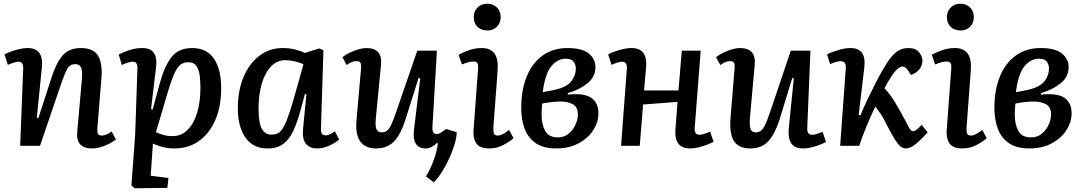

<svg xmlns="http://www.w3.org/2000/svg" viewBox="-20 -780 5794 1027"><path d="M600 -34Q588 -24 566.5 -12.5Q545 -1 520 6.5Q495 14 473 14Q385 14 393 -74L418 -355Q422 -402 413.5 -419.5Q405 -437 383 -437Q354 -437 339.5 -411Q325 -385 305 -326L194 0H88L104 -412Q106 -450 79 -450Q62 -450 22 -433L4 -489Q15 -495 35.5 -503Q56 -511 81 -517Q106 -523 128 -523Q214 -523 204 -420L177 -150L185 -148L257 -369Q282 -447 316.5 -485Q351 -523 413 -523Q481 -523 505.5 -480.5Q530 -438 522 -355L501 -98Q499 -75 503.5 -65Q508 -55 524 -55Q549 -55 577 -77Z M715 -412Q717 -450 691 -450Q680 -450 661.5 -444.5Q643 -439 632 -432L615 -488Q639 -501 672 -512Q705 -523 742 -523Q786 -523 803.5 -496Q821 -469 815 -423L788 -197L797 -195L833 -328Q859 -425 897 -474Q935 -523 1008 -523Q1086 -523 1124.5 -466Q1163 -409 1163 -309Q1163 -209 1131 -136.5Q1099 -64 1043 -25Q987 14 914 14Q878 14 847 5.5Q816 -3 798 -12L786 160L881 172L875 225L701 227L683 212L703 -61ZM988 -447Q965 -447 949 -436.5Q933 -426 919 -399.5Q905 -373 889.5 -325.5Q874 -278 853 -204L814 -73Q831 -65 853.5 -58.5Q876 -52 904 -52Q950 -52 983.5 -85.5Q1017 -119 1034.5 -177Q1052 -235 1052 -309Q1052 -338 1049 -370Q1046 -402 1032 -424.5Q1018 -447 988 -447Z M1697 -99Q1696 -75 1701.5 -65.5Q1707 -56 1722 -56Q1743 -56 1771 -78L1794 -34Q1777 -18 1743.5 -2Q1710 14 1677 14Q1636 14 1616 -11.5Q1596 -37 1601 -90L1619 -276L1611 -277L1588 -192Q1571 -128 1549.5 -81.5Q1528 -35 1495.5 -10.5Q1463 14 1412 14Q1357 14 1322 -13.5Q1287 -41 1269.5 -89Q1252 -137 1252 -199Q1252 -295 1282.5 -367.5Q1313 -440 1367 -481.5Q1421 -523 1492 -523Q1530 -523 1561.5 -514.5Q1593 -506 1611 -497L1688 -521L1710 -511ZM1433 -60Q1454 -60 1469.5 -69Q1485 -78 1499 -104Q1513 -130 1529 -179Q1545 -228 1567 -307L1603 -436Q1586 -445 1558.5 -451.5Q1531 -458 1506 -458Q1461 -458 1429 -424Q1397 -390 1380 -331.5Q1363 -273 1363 -199Q1363 -124 1380 -92Q1397 -60 1433 -60Z M1812 -474Q1827 -487 1850 -498Q1873 -509 1897 -516Q1921 -523 1939 -523Q2027 -523 2018 -434L1991 -154Q1986 -108 1993 -90Q2000 -72 2022 -72Q2038 -72 2049.5 -80.5Q2061 -89 2072.5 -112.5Q2084 -136 2099 -181L2212 -509H2317L2293 -101Q2291 -63 2315 -63Q2326 -63 2335.5 -68.5Q2345 -74 2366 -90L2423 -73Q2422 -42 2410.5 -4.5Q2399 33 2381 71.5Q2363 110 2342 142.5Q2321 175 2300 195L2258 163Q2281 128 2299.5 78Q2318 28 2322 -14L2317 -15Q2287 14 2257 14Q2181 14 2195 -92L2228 -361L2219 -363L2148 -138Q2121 -55 2084.5 -20.5Q2048 14 1992 14Q1873 14 1887 -139L1911 -411Q1913 -436 1908 -444.5Q1903 -453 1887 -453Q1861 -453 1834 -432Z M2514 -688Q2514 -719 2534 -739.5Q2554 -760 2586 -760Q2618 -760 2638 -740Q2658 -720 2658 -689Q2658 -657 2638 -637Q2618 -617 2587 -617Q2554 -617 2534 -636.5Q2514 -656 2514 -688ZM2537 -410Q2539 -432 2534 -441.5Q2529 -451 2513 -451Q2500 -451 2486 -447.5Q2472 -444 2451 -435L2433 -487Q2452 -498 2486 -510.5Q2520 -523 2557 -523Q2602 -523 2624 -495Q2646 -467 2642 -405L2619 -98Q2618 -76 2622 -65.5Q2626 -55 2643 -55Q2666 -55 2703 -85L2727 -41Q2710 -25 2674.5 -5.5Q2639 14 2596 14Q2545 14 2527 -14.5Q2509 -43 2513 -85Z M2955 14Q2887 14 2846 -14Q2805 -42 2786.5 -91Q2768 -140 2768 -204Q2768 -299 2797.5 -371Q2827 -443 2882.5 -483Q2938 -523 3015 -523Q3093 -523 3129 -494Q3165 -465 3165 -421Q3165 -369 3122.5 -334.5Q3080 -300 3017 -282V-274Q3105 -283 3143 -256.5Q3181 -230 3181 -174Q3181 -128 3154 -85Q3127 -42 3076 -14Q3025 14 2955 14ZM2883 -287 2950 -300Q3013 -315 3036.5 -346Q3060 -377 3060 -413Q3060 -434 3048.5 -450Q3037 -466 3006 -466Q2963 -466 2929.5 -426.5Q2896 -387 2883 -287ZM2965 -45Q2997 -45 3021 -64.5Q3045 -84 3058 -112.5Q3071 -141 3071 -167Q3071 -209 3043 -223Q3015 -237 2981 -237Q2954 -237 2926.5 -233.5Q2899 -230 2880 -226Q2877 -193 2877 -165Q2877 -115 2896 -80Q2915 -45 2965 -45Z M3604 -235 3420 -221 3402 0H3302L3333 -412Q3336 -450 3307 -450Q3290 -450 3251 -433L3233 -489Q3254 -501 3291.5 -512Q3329 -523 3357 -523Q3445 -523 3436 -420Q3433 -389 3430.5 -358Q3428 -327 3425 -296H3609L3627 -509H3728L3696 -97Q3693 -59 3722 -59Q3739 -59 3778 -76L3797 -22Q3772 -8 3735.5 3Q3699 14 3672 14Q3584 14 3593 -91Z M3810 -474Q3826 -487 3848.5 -498Q3871 -509 3895 -516Q3919 -523 3938 -523Q4025 -523 4017 -434L3992 -157Q3988 -109 3994.5 -90.5Q4001 -72 4023 -72Q4039 -72 4050.5 -81Q4062 -90 4073.5 -114Q4085 -138 4100 -183L4210 -509H4315L4298 -97Q4296 -59 4323 -59Q4335 -59 4350 -64Q4365 -69 4380 -75L4398 -21Q4374 -7 4338 3.5Q4302 14 4276 14Q4229 14 4211.5 -15Q4194 -44 4199 -92L4226 -361L4218 -363L4149 -138Q4125 -64 4090 -25Q4055 14 3993 14Q3931 14 3905.5 -26Q3880 -66 3888 -156L3909 -411Q3911 -437 3905.5 -445Q3900 -453 3886 -453Q3860 -453 3833 -432Z M4573 -165 4583 -164Q4601 -209 4624.5 -257.5Q4648 -306 4670.5 -349.5Q4693 -393 4710 -420Q4741 -474 4770.5 -498.5Q4800 -523 4840 -523Q4878 -523 4896 -500.5Q4914 -478 4914 -456Q4914 -431 4898.5 -410.5Q4883 -390 4853 -379L4835 -406Q4822 -424 4808 -424Q4789 -424 4766 -396Q4756 -384 4742 -362Q4728 -340 4711 -308Q4730 -288 4747 -264.5Q4764 -241 4791 -192Q4822 -138 4836.5 -108Q4851 -78 4865 -78Q4873 -78 4885.5 -88.5Q4898 -99 4910 -112L4942 -72Q4905 -31 4877 -8.5Q4849 14 4826 14Q4810 14 4796 2.5Q4782 -9 4763 -40Q4744 -71 4714 -130Q4702 -155 4688.5 -174Q4675 -193 4662 -210Q4635 -154 4611.5 -96Q4588 -38 4576 0H4474L4504 -414Q4507 -453 4476 -453Q4465 -453 4450 -448.5Q4435 -444 4420 -437L4404 -489Q4426 -501 4463 -512Q4500 -523 4529 -523Q4616 -523 4603 -418Z M5045 -688Q5045 -719 5065 -739.5Q5085 -760 5117 -760Q5149 -760 5169 -740Q5189 -720 5189 -689Q5189 -657 5169 -637Q5149 -617 5118 -617Q5085 -617 5065 -636.5Q5045 -656 5045 -688ZM5068 -410Q5070 -432 5065 -441.5Q5060 -451 5044 -451Q5031 -451 5017 -447.5Q5003 -444 4982 -435L4964 -487Q4983 -498 5017 -510.5Q5051 -523 5088 -523Q5133 -523 5155 -495Q5177 -467 5173 -405L5150 -98Q5149 -76 5153 -65.5Q5157 -55 5174 -55Q5197 -55 5234 -85L5258 -41Q5241 -25 5205.5 -5.5Q5170 14 5127 14Q5076 14 5058 -14.5Q5040 -43 5044 -85Z M5486 14Q5418 14 5377 -14Q5336 -42 5317.5 -91Q5299 -140 5299 -204Q5299 -299 5328.5 -371Q5358 -443 5413.5 -483Q5469 -523 5546 -523Q5624 -523 5660 -494Q5696 -465 5696 -421Q5696 -369 5653.5 -334.5Q5611 -300 5548 -282V-274Q5636 -283 5674 -256.5Q5712 -230 5712 -174Q5712 -128 5685 -85Q5658 -42 5607 -14Q5556 14 5486 14ZM5414 -287 5481 -300Q5544 -315 5567.5 -346Q5591 -377 5591 -413Q5591 -434 5579.5 -450Q5568 -466 5537 -466Q5494 -466 5460.5 -426.5Q5427 -387 5414 -287ZM5496 -45Q5528 -45 5552 -64.5Q5576 -84 5589 -112.5Q5602 -141 5602 -167Q5602 -209 5574 -223Q5546 -237 5512 -237Q5485 -237 5457.5 -233.5Q5430 -230 5411 -226Q5408 -193 5408 -165Q5408 -115 5427 -80Q5446 -45 5496 -45Z"/></svg>

Font: Literata 12pt Medium
Style: Italic
Weight: 500
Italic angle: -2°
Designer: Latin by Veronika Burian and Jose Scaglione. Greek by Irene Vlachou. Cyrillic by Vera Evstafieva
Foundry: TypeTogether
Version: Version 3.002